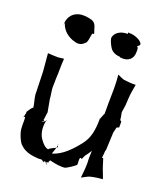

<svg xmlns="http://www.w3.org/2000/svg" viewBox="-125 -723 700 826"><g transform="rotate(20 225.0 -309.5)"><path d="M20 -142C22 -143 27 -142 29 -141C31 -121 27 -97 33 -74C38 -57 45 -40 54 -28C75 -5 100 4 142 6C144 8 154 3 161 7C162 8 167 12 168 14L169 13C168 12 168 10 170 10C175 7 175 5 181 15C182 17 183 20 184 21H185C184 19 183 17 183 15C182 12 180 8 182 8H190C187 5 194 -8 197 -3C222 3 246 7 265 4C281 -4 296 -14 309 -25C312 -35 305 -58 314 -59C321 -50 322 -67 328 -75C335 -84 343 -95 348 -104C348 -93 347 -80 347 -69L348 -47C348 -25 345 0 343 20H344C353 16 365 8 376 4C395 -1 416 -4 434 -5V-6C429 -23 420 -41 414 -61L405 -90C403 -91 401 -91 399 -91C400 -101 402 -112 402 -123L404 -127L407 -196C407 -197 408 -203 407 -203C407 -212 412 -223 413 -233L415 -235C417 -236 422 -238 424 -238V-265C422 -266 418 -269 417 -272C417 -282 413 -296 412 -304C413 -313 416 -327 417 -337L419 -371C420 -392 425 -416 428 -435H427C412 -434 391 -436 374 -438C363 -441 352 -447 343 -451V-450C345 -430 346 -406 346 -384L345 -325V-272L343 -269L334 -246C333 -246 332 -245 332 -245L333 -244V-243C332 -190 326 -155 299 -121C271 -85 233 -45 190 -34C193 -42 197 -53 200 -64C191 -59 174 -53 169 -46L170 -45C154 -48 143 -60 133 -74C118 -93 112 -122 118 -154C119 -157 121 -159 122 -161H121C119 -158 114 -153 109 -150C95 -142 107 -154 113 -154C112 -154 110 -155 109 -156C109 -157 108 -158 107 -158C107 -159 107 -160 108 -161L112 -193V-195H114V-196H112L102 -251C101 -268 97 -285 96 -301L97 -350C98 -358 98 -370 98 -380C98 -398 99 -417 100 -435H99C92 -434 83 -433 74 -432C58 -432 42 -433 27 -434V-433C29 -407 32 -380 34 -353L37 -248C39 -229 46 -209 48 -192C46 -192 40 -186 38 -183L28 -168C28 -166 26 -165 25 -164C26 -164 27 -162 27 -161V-158C25 -156 24 -149 24 -147C24 -145 21 -143 20 -143ZM48 -572 51 -581C52 -582 52 -585 52 -585V-577C61 -550 86 -527 121 -519C125 -518 129 -517 133 -517C147 -517 155 -523 162 -530C173 -535 173 -563 177 -578C179 -579 183 -579 185 -579V-580C184 -586 181 -592 179 -599C172 -629 160 -633 137 -637C131 -638 123 -639 118 -639V-638C118 -638 117 -639 116 -639C87 -640 56 -625 49 -586C49 -581 48 -576 48 -572ZM200 -64 203 -76C204 -74 205 -72 205 -71C206 -68 204 -66 200 -64ZM200 -82 203 -76V-79ZM260 -589C262 -575 269 -561 277 -548C287 -532 306 -526 323 -525C324 -524 325 -523 325 -522L326 -523C363 -518 383 -538 383 -567C384 -574 383 -581 382 -588C380 -590 379 -591 377 -592C379 -596 384 -598 387 -602C392 -618 351 -638 322 -635C323 -636 324 -638 324 -640C323 -638 319 -633 321 -630C322 -630 323 -629 322 -629C322 -629 321 -629 321 -630L322 -629C291 -631 263 -614 260 -589Z"/></g></svg>

Font: Charger Mayhem
Style: Regular
Weight: 400
Designer: Jasper
Foundry: Cannot Into Space Fonts
Version: Version 0.98